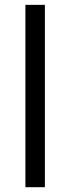

<svg xmlns="http://www.w3.org/2000/svg" viewBox="-20 -780 293 800"><path d="M167 -759.8H85.9V0H167Z"/></svg>

Font: Sahel
Style: Regular
Weight: 400
Foundry: Saber Rastikerdar (saber.rastikerdar@gmail.com)
Version: Version 3.4.0